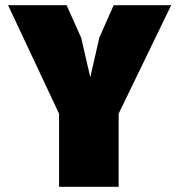

<svg xmlns="http://www.w3.org/2000/svg" viewBox="-20 -718 690 738"><path d="M207 -281 11 -698H236L292 -573L327 -421L362 -574L417 -698H638L436 -281V0H207Z"/></svg>

Font: Azeret Mono Black
Style: Regular
Weight: 900
Designer: Martin Vácha
Foundry: Displaay
Version: Version 1.000; Glyphs 3.0.3, build 3074